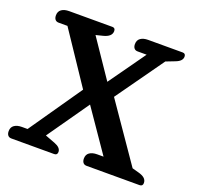

<svg xmlns="http://www.w3.org/2000/svg" viewBox="-122 -826 982 957"><g transform="rotate(20 369.0 -347.5)"><path d="M8 -30Q8 -51 23 -61.5Q38 -72 63 -72H93L286 -351L104 -623H57Q45 -623 38.5 -631Q32 -639 32 -653Q32 -674 47 -684.5Q62 -695 87 -695H316Q332 -695 332 -678Q332 -648 287 -637L251 -628L386 -429L524 -623H476Q464 -623 457.5 -631Q451 -639 451 -653Q451 -674 466 -684.5Q481 -695 506 -695H689Q705 -695 705 -678Q705 -655 672 -642L623 -623L443 -370L652 -67L685 -58Q708 -52 719 -42Q730 -32 730 -17Q730 0 713 0H432Q420 0 413.5 -8Q407 -16 407 -30Q407 -51 422 -61.5Q437 -72 462 -72H496L344 -293L190 -73L243 -53Q277 -40 277 -17Q277 0 260 0H33Q21 0 14.5 -8Q8 -16 8 -30Z"/></g></svg>

Font: MaitreeSemiBold
Style: Regular
Weight: 600
Designer: CadsonDemak Team
Foundry: CadsonDemak
Version: Version 1.000